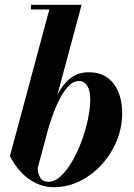

<svg xmlns="http://www.w3.org/2000/svg" viewBox="-20 -770 560 800"><path d="M204.5 10Q164 10 129 -7.2Q94 -24.5 66.5 -54Q39 -83.5 21.5 -120L185.5 -730.5H109V-750H320L137 -69.5Q137.5 -46 148 -29.2Q158.5 -12.5 182 -12.5Q208 -12.5 233 -35.8Q258 -59 280.2 -97Q302.5 -135 319.5 -180.8Q336.5 -226.5 346.2 -272.2Q356 -318 356 -356Q356 -393.5 343.2 -413Q330.5 -432.5 309.5 -432.5Q286.5 -432.5 266.2 -412Q246 -391.5 228.8 -358Q211.5 -324.5 197.5 -284.5Q183.5 -244.5 173 -205H155.5Q173.5 -266 192 -314.8Q210.5 -363.5 232.5 -398Q254.5 -432.5 283 -450.8Q311.5 -469 349.5 -469Q416.5 -469 452.8 -422Q489 -375 489 -297.5Q489 -239 466.5 -184Q444 -129 404.5 -85.2Q365 -41.5 313.5 -15.8Q262 10 204.5 10Z"/></svg>

Font: Bodoni Moda 11pt
Style: Bold Italic
Weight: 700
Italic angle: -13°
Designer: Owen Earl
Foundry: indestructible type
Version: Version 2.004